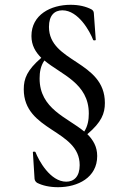

<svg xmlns="http://www.w3.org/2000/svg" viewBox="-20 -627 512 800"><path d="M344 -68C403 -118 417 -154 417 -198C417 -375 184 -366 184 -515C184 -563 207 -584 240 -584C307 -584 355 -495 368 -461C368 -458 379 -458 379 -461L371 -572C371 -580 366 -585 361 -588C338 -600 309 -607 274 -607C192 -607 111 -566 111 -477C111 -438 128 -410 152 -386C93 -335 79 -300 79 -255C79 -79 312 -88 312 61C312 109 288 130 256 130C189 130 141 41 128 7C127 4 117 4 117 7L124 118C125 126 129 131 135 135C157 146 186 153 222 153C304 153 385 113 385 23C385 -16 368 -44 344 -68ZM145 -300C145 -326 149 -352 165 -375C235 -316 350 -281 350 -154C350 -128 346 -102 331 -79C260 -138 145 -173 145 -300Z"/></svg>

Font: Cormorant SC Semi
Style: Regular
Weight: 600
Designer: Christian Thalmann (Catharsis Fonts)
Version: Version 1.000;PS 001.000;hotconv 1.0.70;makeotf.lib2.5.58329